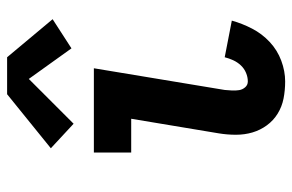

<svg xmlns="http://www.w3.org/2000/svg" viewBox="-161 -653 822 540"><g transform="rotate(-90 250.0 -383.0)"><path d="M291 8Q266 8 243 3.5Q220 -1 200.5 -13Q181 -25 167.5 -43.5Q154 -62 147.5 -84Q141 -106 141 -130.5Q141 -155 145 -179L186 -425H91V-530H328L267 -162Q266 -152 265.5 -141.5Q265 -131 266.5 -121.5Q268 -112 274.5 -104.5Q281 -97 291 -97Q303 -97 315 -102Q327 -107 336 -116.5Q345 -126 350.5 -138Q356 -150 359 -162L462 -142Q454 -113 439.5 -85Q425 -57 402 -35.5Q379 -14 349.5 -3Q320 8 291 8ZM172 -587 103 -651 255 -774H359L466 -646L384 -593L298 -713Z"/></g></svg>

Font: Iosevka Slab Extrabold
Style: Italic
Weight: 800
Italic angle: -9°
Monospace: yes
Designer: Belleve Invis
Foundry: Belleve Invis
Version: Version 11.1.0; ttfautohint (v1.8.3)